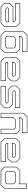

<svg xmlns="http://www.w3.org/2000/svg" viewBox="2261 -2841 780 5342"><g transform="rotate(-90 2651.0 -170.0)"><path d="M70 189V-437L173 -540H579L682 -437V-103L579 0H221L211.5 -10V189ZM83.5 175.5H198V-42.5L226.5 -13.5H573.5L668.5 -108.5V-431.5L573.5 -526.5H178.5L83.5 -431.5ZM246 -128 198 -176V-374L236.5 -412H515.5L554 -374V-166.5L515.5 -128ZM251.5 -141.5H510L540.5 -172V-368L510 -399H242L211.5 -368V-181.5Z M910 0 807 -103V-245.5L910 -348.5H1328.5V-368L1298 -398.5H814V-540H1367L1470 -437V-103L1367 0ZM915.5 -13.5H1361.5L1456.5 -108.5V-432L1361.5 -527H828V-412.5H1303.5L1342 -374V-335.5H915.5L820.5 -240V-108.5ZM973 -128 934.5 -166.5V-197L963.5 -226H1342V-166.5L1303.5 -128ZM979 -141.5H1298L1328.5 -172V-212H969L948 -191V-172Z M1698 0 1595 -103V-540H1736.5V-172L1767 -141.5H1989.5L2039.5 -191.5V-540H2180.5V97L2077.5 200H1620V59H1999L2039.5 18.5V-10L2029.5 0ZM1634 187H2072L2167 91.5V-527H2053V-185.5L1995 -128H1761.5L1723 -166.5V-527H1608.5V-108.5L1703.5 -13.5H2024L2053 -42.5V24.5L2004.5 72.5H1634Z M2318 0V-141.5H2766L2795.5 -171L2767 -199.5H2416L2313 -302.5V-437L2416 -540H2927.5V-398.5H2484.5L2455.5 -369.5L2484.5 -340.5H2834.5L2937.5 -237.5V-103L2834.5 0ZM2331.5 -13.5H2829.5L2924 -108.5V-232L2829 -327H2479L2443 -364V-374.5L2479 -412H2914V-526.5H2422L2326.5 -431.5V-308L2421.5 -213H2771.5L2807.5 -175.5V-165.5L2771.5 -128H2331.5Z M3165.5 0 3062.5 -103V-245.5L3165.5 -348.5H3584V-368L3553.5 -398.5H3069.5V-540H3622.5L3725.5 -437V-103L3622.5 0ZM3171 -13.5H3617L3712 -108.5V-432L3617 -527H3083.5V-412.5H3559L3597.5 -374V-335.5H3171L3076 -240V-108.5ZM3228.5 -128 3190 -166.5V-197L3219 -226H3597.5V-166.5L3559 -128ZM3234.5 -141.5H3553.5L3584 -172V-212H3224.5L3203.5 -191V-172Z M3875.5 200V59H4263L4303.5 18.5V-10L4293.5 0H3953.5L3850.5 -103V-437L3953.5 -540H4341.5L4444.5 -437V97L4341.5 200ZM3889 187H4336L4431 91.5V-431.5L4336 -527H3959L3864 -431.5V-108.5L3959 -13.5H4288L4317 -42.5V24.5L4268.5 72.5H3889ZM4017 -128 3978.5 -166.5V-374L4017 -412.5H4278.5L4317 -374V-185.5L4259 -128ZM4022.5 -141.5H4253.5L4303.5 -191.5V-368.5L4272.5 -399H4022.5L3992 -368.5V-172Z M5137 -540 5240 -437V-294.5L5137 -191.5H4718.5V-172L4749 -141.5H5233V0H4680L4577 -103V-437L4680 -540ZM5131.5 -526.5H4685.5L4590.5 -431.5V-108L4685.5 -13H5219V-127.5H4743.5L4705 -166V-204.5H5131.5L5226.5 -300V-431.5ZM5074 -412 5112.5 -373.5V-343L5083.5 -314H4705V-373.5L4743.5 -412ZM5068 -398.5H4749L4718.5 -368V-328H5078L5099 -349V-368Z"/></g></svg>

Font: Tourney Expanded Thin
Style: Regular
Weight: 100
Width: 7
Designer: Tyler Finck
Foundry: Etcetera Type Co
Version: Version 1.010; ttfautohint (v1.8.3)